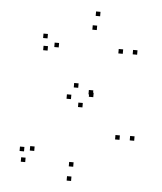

<svg xmlns="http://www.w3.org/2000/svg" viewBox="-54 -799 728 862"><g transform="rotate(5 310.0 -368.0)"><path d="M565 -188.5V-208.5H545V-188.5ZM365 -367.5V-387.5H345V-367.5ZM362.5 -378V-398H342.5V-378ZM544.5 -574.5V-594.5H524.5V-574.5ZM364 -732V-752H344V-732ZM137.5 -612.5V-632.5H117.5V-612.5ZM142.5 -558V-578H122.5V-558ZM191 -576.5V-596.5H171V-576.5ZM354.5 -669V-689H334.5V-669ZM480 -573V-593H460V-573ZM294 -403.5V-423.5H274V-403.5ZM266 -350V-370H246V-350ZM320.5 -317.5V-337.5H300.5V-317.5ZM499 -187V-207H479V-187ZM302.5 -48.5V-68.5H282.5V-48.5ZM122 -104V-124H102V-104ZM76.5 -98V-118H56.5V-98ZM86 -50.5V-70.5H66V-50.5ZM298.5 16V-4H278.5V16Z"/></g></svg>

Font: Monaspace Radon Dots Var
Style: Regular
Weight: 400
Designer: Riley Cran and the Lettermatic Team
Version: Version 1.100 (Monaspace Radon Dots)